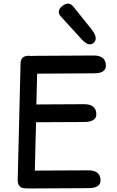

<svg xmlns="http://www.w3.org/2000/svg" viewBox="-20 -1050 665 1090"><path d="M334 -1016.1Q370.1 -1045.4 397.9 -1010.7L499.5 -883.8Q539.1 -834 513.2 -808.1Q485.8 -780.8 442.9 -827.6L327.1 -954.6Q297.4 -987.3 334 -1016.1ZM171.9 -732.9 510.7 -734.9Q579.6 -735.4 581.1 -678.7Q582.5 -633.8 513.7 -633.8Q352.1 -632.8 190.9 -631.8L186.5 -457L456.5 -458.5Q525.4 -459 526.9 -402.8Q528.3 -358.4 459.5 -357.4L184.6 -356L177.7 -81.5L480.5 -83Q549.3 -83.5 550.8 -27.3Q552.2 17.6 483.4 18.1L141.6 20Q135.7 20 130.9 19Q127 19 123 19Q79.1 18.1 80.6 -30.8L96.7 -691.4Q97.7 -732.9 142.6 -733.4Q152.8 -733.4 160.6 -731.9Q166 -732.9 171.9 -732.9Z"/></svg>

Font: Comic Relief LRS
Style: Regular
Weight: 400
Designer: Jeff Davis
Foundry: Loudifier
Version: Version 1.0